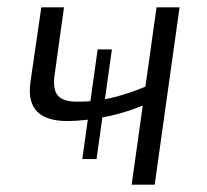

<svg xmlns="http://www.w3.org/2000/svg" viewBox="-20 -505 566 525"><path d="M155 -485 129 -298Q124 -260 138.5 -243.5Q153 -227 191 -227Q224 -227 254 -231.5Q284 -236 316.5 -246Q349 -256 388 -272L386 -223Q327 -197 268 -185.5Q209 -174 164 -174Q107 -174 81.5 -200Q56 -226 63 -279L93 -485ZM471 -485 403 0H340L408 -485ZM205 -70 247 -370H286L244 -70Z"/></svg>

Font: Exo 2 Light
Style: Italic
Weight: 300
Italic angle: -8°
Designer: Natanael Gama
Foundry: Natanael Gama
Version: Version 2.010